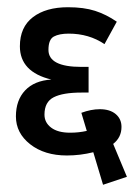

<svg xmlns="http://www.w3.org/2000/svg" viewBox="-20 -486 384 531"><path d="M238 -65Q202 -56 165 -56Q103 -56 63.5 -87Q24 -118 24 -164Q24 -209 49.5 -236Q75 -263 122 -266Q35 -287 35 -358Q35 -411 71 -438.5Q107 -466 168 -466Q212 -466 243 -456Q274 -446 303 -426L269 -364Q226 -393 170 -393Q144 -393 129 -385Q114 -377 114 -348Q114 -301 205 -301H225V-230H205Q154 -230 128.5 -217Q103 -204 103 -169Q103 -147 121.5 -133Q140 -119 174 -119Q198 -119 220 -124L205 -174Q232 -184 256 -184Q284 -184 300 -170.5Q316 -157 316 -135Q316 -106 293 -88L331 3L265 25Z"/></svg>

Font: Cambay Devanagari
Style: Regular
Weight: 700
Designer: Pooja Saxena
Foundry: Pooja Saxena
Version: Version 1.095;PS 001.095;hotconv 1.0.70;makeotf.lib2.5.58329